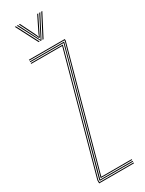

<svg xmlns="http://www.w3.org/2000/svg" viewBox="-201 -780 613 810"><g transform="rotate(-30 106.0 -375.0)"><path d="M34.8 -16 193 -592.2V-596H22V-600H197V-591.8L40 -20H188V-16ZM18 0V-15L173 -580H22V-584H178.2L22 -14.5V-4H188V0ZM26 -8V-14L184 -587V-588H22V-592H189V-591L30 -12H188V-8ZM40 -749.8H45L100 -644H95ZM50 -749.8H55L102 -657.8L106 -649.5H108L112 -657.8L159 -749.8H164L109 -644H105ZM60 -749.8H65L102.5 -673.8L106 -664H108L111.5 -673.8L149 -749.8H154L114 -669.2L109 -658.2H105L100 -669.2ZM169 -749.8H174L119 -644H114Z"/></g></svg>

Font: Big Shoulders Inline Thin
Style: Regular
Weight: 100
Designer: Patric King
Foundry: XO Type Co
Version: Version 2.002